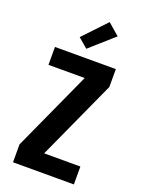

<svg xmlns="http://www.w3.org/2000/svg" viewBox="-179 -1068 859 1150"><g transform="rotate(20 250.0 -493.5)"><path d="M56 0V-114L287 -621H56V-735H444V-621L213 -114H444V0ZM236 -789 175 -841 313 -987 387 -923Z"/></g></svg>

Font: Iosevka SS04 Heavy
Style: Regular
Weight: 900
Monospace: yes
Designer: Belleve Invis
Foundry: Belleve Invis
Version: Version 19.0.0; ttfautohint (v1.8.4)